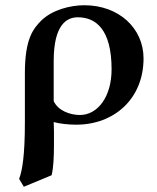

<svg xmlns="http://www.w3.org/2000/svg" viewBox="-20 -465 601 733"><path d="M177 204C184 177 186 134 186 87V36C186 24 185 12 185 1C207 7 239 11 271 11C416 11 528 -88 528 -242C528 -357 434 -445 302 -445C249 -445 180 -428 137 -386C108 -356 75 -319 75 -186V3C75 128 65 187 53 218L71 248ZM406 -200C406 -97 354 -26 285 -26C248 -26 202 -42 185 -79V-232C185 -374 237 -399 277 -399C345 -399 406 -354 406 -200Z"/></svg>

Font: Libertinus Serif Semibold
Style: Regular
Weight: 600
Designer: Philipp H. Poll, Khaled Hosny
Foundry: Caleb Maclennan
Version: Version 7.050;RELEASE